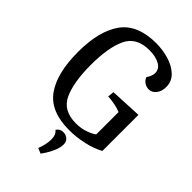

<svg xmlns="http://www.w3.org/2000/svg" viewBox="-263 -765 1065 1065"><g transform="rotate(45 269.5 -232.5)"><path d="M26 -334Q26 -500 89.5 -588Q153 -676 299 -676Q349 -676 397.5 -662Q446 -648 478 -618Q510 -588 510 -544Q510 -509 492.5 -487Q475 -465 451 -465Q431 -465 415 -476Q399 -487 393 -504Q412 -532 412 -554Q412 -587 380.5 -604.5Q349 -622 300 -622Q198 -622 162.5 -546Q127 -470 127 -334Q127 -199 162 -122.5Q197 -46 298 -46Q339 -46 373 -58.5Q407 -71 421 -83V-258Q380 -275 319 -279L323 -316L510 -325V-42Q469 -19 411 -6Q353 7 298 7Q151 7 88.5 -80.5Q26 -168 26 -334ZM265 113Q265 94 260 81.5Q255 69 243 59Q258 37 282 37Q305 37 319 50Q333 63 333 84Q333 111 317.5 145Q302 179 278 211L247 198Q265 151 265 113Z"/></g></svg>

Font: Caladea
Style: Regular
Weight: 400
Designer: Carolina Giovagnoli and Andres Torresi
Foundry: Carolina Giovagnoli & Andres Torresi
Version: Version 1.001